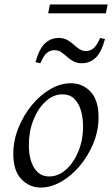

<svg xmlns="http://www.w3.org/2000/svg" viewBox="-20 -830 505 865"><path d="M164 15Q113 15 76.5 -22.5Q40 -60 40 -137Q40 -197 63 -254Q86 -311 123.5 -356.5Q161 -402 207 -428.5Q253 -455 299 -455Q352 -455 388 -417Q424 -379 424 -302Q424 -241 400.5 -184Q377 -127 339 -82Q301 -37 255 -11Q209 15 164 15ZM202 -35Q243 -35 278 -66.5Q313 -98 334 -150Q355 -202 354 -263Q354 -302 344 -334Q334 -366 314 -385.5Q294 -405 261 -405Q220 -405 185.5 -373Q151 -341 130.5 -289.5Q110 -238 110 -177Q110 -112 134 -73.5Q158 -35 202 -35ZM226 -604Q205 -604 190 -590.5Q175 -577 162 -545L140 -550Q157 -612 183.5 -635.5Q210 -659 244 -659Q267 -659 283 -650Q299 -641 311.5 -629.5Q324 -618 337.5 -609Q351 -600 367 -600Q388 -600 403 -614Q418 -628 431 -659L453 -654Q436 -592 409.5 -568.5Q383 -545 349 -545Q327 -545 310.5 -554Q294 -563 281.5 -574.5Q269 -586 256 -595Q243 -604 226 -604ZM205 -810H465L457 -770H197Z"/></svg>

Font: Bona Nova
Style: Italic
Weight: 400
Italic angle: -4°
Designer: Mateusz Machalski
Foundry: Capitalics
Version: Version 4.001; ttfautohint (v1.8.3)